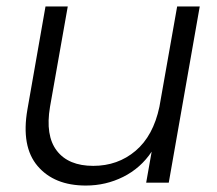

<svg xmlns="http://www.w3.org/2000/svg" viewBox="-20 -566 673 595"><path d="M599 -546 503 0H433L450 -96Q416 -45 362 -18Q308 9 246 9Q148 9 96.5 -51.5Q45 -112 65 -227L121 -546H190L135 -235Q120 -146 156 -99Q192 -52 269 -52Q345 -52 400 -98.5Q455 -145 474 -235L529 -546Z"/></svg>

Font: Poppins Light
Style: Italic
Weight: 300
Italic angle: -10°
Designer: Ninad Kale (Devanagari), Jonny Pinhorn (Latin)
Foundry: Indian Type Foundry
Version: Version 3.200;PS 1.000;hotconv 16.6.54;makeotf.lib2.5.65590